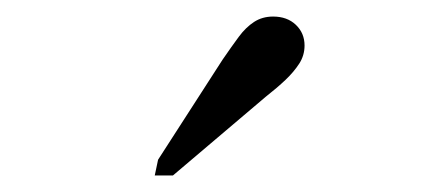

<svg xmlns="http://www.w3.org/2000/svg" viewBox="-20 -829 540 232"><path d="M249 -757Q260 -773 268.5 -784.5Q277 -796 287 -802.5Q297 -809 310 -809Q327 -809 337.5 -799Q348 -789 348 -774Q348 -762 341.5 -752Q335 -742 325 -732.5Q315 -723 301 -712L189 -617H167L171 -636Z"/></svg>

Font: Roboto Serif ExtraLight
Style: Italic
Weight: 250
Italic angle: -10°
Designer: Greg Gazdowicz
Foundry: Commercial Type
Version: Version 1.008